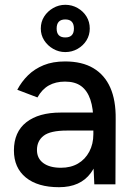

<svg xmlns="http://www.w3.org/2000/svg" viewBox="-20 -768 554 800"><path d="M373 0 369 -87V-261Q369 -316 356.5 -353Q344 -390 318.5 -409Q293 -428 251 -428Q212 -428 183.5 -412Q155 -396 136 -362L52 -394Q70 -428 97 -454.5Q124 -481 162 -496.5Q200 -512 251 -512Q322 -512 369 -484Q416 -456 439.5 -403Q463 -350 462 -272L461 0ZM226 12Q137 12 87.5 -28.5Q38 -69 38 -141Q38 -218 89.5 -258.5Q141 -299 233 -299H372V-224H259Q190 -224 162 -202.5Q134 -181 134 -143Q134 -108 160.5 -88.5Q187 -69 234 -69Q275 -69 305 -86.5Q335 -104 352 -136Q369 -168 369 -209H402Q402 -107 358.5 -47.5Q315 12 226 12ZM252 -551Q225 -551 201.5 -564.5Q178 -578 164 -600Q150 -622 150 -649Q150 -677 164 -699Q178 -721 201.5 -734.5Q225 -748 252 -748Q280 -748 303.5 -734.5Q327 -721 340.5 -699Q354 -677 354 -649Q354 -622 340.5 -600Q327 -578 303.5 -564.5Q280 -551 252 -551ZM252 -612Q288 -612 288 -649Q288 -687 252 -687Q216 -687 216 -649Q216 -612 252 -612Z"/></svg>

Font: Figtree Light Medium
Style: Regular
Weight: 500
Version: Version 2.001;gftools[0.9.30]